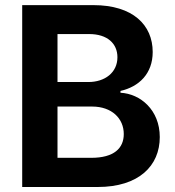

<svg xmlns="http://www.w3.org/2000/svg" viewBox="-20 -748 701 768"><path d="M68.8 0H370.6C535.6 0 619.1 -85 619.1 -199.7C619.1 -308.1 541.5 -373 461.9 -377V-384.3C535.2 -400.9 590.8 -452.6 590.8 -540C590.8 -647.9 511.7 -727.5 353.5 -727.5H68.8ZM344.7 -116.7H210V-321.8H348.6C426.8 -321.8 475.1 -274.4 475.1 -211.9C475.1 -155.3 436.5 -116.7 344.7 -116.7ZM333.5 -419.9H210V-611.8H336.4C410.2 -611.8 449.7 -573.2 449.7 -519C449.7 -457.5 399.4 -419.9 333.5 -419.9Z"/></svg>

Font: Raveo SemiBold
Style: Regular
Weight: 600
Designer: Jakub Foglar, Rasmus Andersson (Inter)
Foundry: Jakubfoglar.com
Version: Version 1.100;Glyphs 3.2.3 (3260)